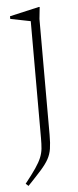

<svg xmlns="http://www.w3.org/2000/svg" viewBox="-52 -465 308 759"><g transform="rotate(-5 102.0 -85.5)"><path d="M95.5 -383Q87.5 -384.5 63 -389.5Q38.5 -394.5 15.5 -399V-409.5L131.5 -436H135.5L130.5 -388.5V71.5Q130.5 104.5 127 126.5Q123.5 148.5 113.2 167Q103 185.5 83 208Q63 230.5 30 265L19.5 255.5Q46.5 221.5 62 198.8Q77.5 176 84.8 158.2Q92 140.5 93.8 122.8Q95.5 105 95.5 81Z"/></g></svg>

Font: Newsreader Text ExtraLight
Style: Regular
Weight: 275
Designer: Hugues Gentile
Foundry: Production Type
Version: Version 1.001